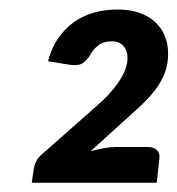

<svg xmlns="http://www.w3.org/2000/svg" viewBox="-20 -844 382 414"><path d="M48.5 -450ZM234 -823.5C215.7 -823.5 198.5 -821.2 182.5 -816.8C166.5 -812.2 152 -805.3 139 -796C126 -786.7 114.8 -775.1 105.2 -761.2C95.8 -747.4 88.5 -731 83.5 -712L129.5 -704.5C141.2 -702.8 149.8 -703.4 155.5 -706.2C161.2 -709.1 166.7 -714.2 172 -721.5C177.7 -732.2 184.3 -740.4 192 -746.2C199.7 -752.1 209.3 -755 221 -755C231.7 -755 240 -751.7 246 -745C252 -738.3 255 -729.7 255 -719C255 -710.7 253.2 -702.1 249.8 -693.2C246.2 -684.4 241.5 -675.6 235.5 -666.8C229.5 -657.9 222.5 -649.2 214.5 -640.5C206.5 -631.8 197.8 -623.5 188.5 -615.5L70.5 -511.5C64.8 -506.8 60.6 -501.4 57.8 -495.2C54.9 -489.1 53.2 -483.3 52.5 -478L48.5 -450H318L323.5 -500.5C324.8 -508.8 323.2 -515.3 318.8 -520C314.2 -524.7 307.5 -527 298.5 -527H229.5C221.8 -527 213.3 -526.2 204 -524.5C194.7 -522.8 185.2 -520.7 175.5 -518L251 -586.5C263 -597.2 274.5 -607.7 285.5 -618C296.5 -628.3 306.2 -639.1 314.8 -650.2C323.2 -661.4 330 -673.3 335 -686C340 -698.7 342.5 -712.7 342.5 -728C342.5 -741.7 340.2 -754.3 335.5 -766C330.8 -777.7 323.9 -787.8 314.8 -796.2C305.6 -804.8 294.2 -811.4 280.8 -816.2C267.2 -821.1 251.7 -823.5 234 -823.5Z"/></svg>

Font: Lato
Style: Bold Italic
Weight: 700
Italic angle: -7°
Designer: Lukasz Dziedzic
Foundry: tyPoland Lukasz Dziedzic
Version: Version 2.007; 2014-02-27